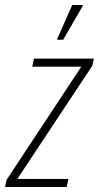

<svg xmlns="http://www.w3.org/2000/svg" viewBox="-44 -743 393 763"><path d="M-24 0 -18 -28 279 -478H84L91 -510H329L323 -482L25 -32H228L221 0ZM183 -585 184 -590 243 -723H285L284 -718L207 -585Z"/></svg>

Font: Saira Condensed Thin
Style: Italic
Weight: 250
Width: 3
Italic angle: -12°
Designer: Hector Gatti with collaboration of the Omnibus-Type team
Foundry: Omnibus-Type
Version: Version 1.101